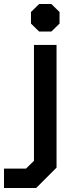

<svg xmlns="http://www.w3.org/2000/svg" viewBox="-80 -723 378 961"><path d="M75 -605V-663L116 -703H177L218 -663V-605L177 -565H116ZM-60 121H50L90 82V-498H203V116L101 218H-60Z"/></svg>

Font: Chakra Petch SemiBold
Style: Regular
Weight: 600
Designer: Katatrad Aksorn Co.,Ltd.
Foundry: Cadson Demak Co.,Ltd.
Version: Version 1.000; ttfautohint (v1.6)